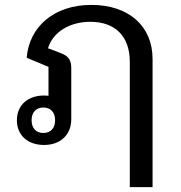

<svg xmlns="http://www.w3.org/2000/svg" viewBox="-20 -580 739 784"><path d="M510 184H603V-339C603 -474 505 -560 353 -560C201 -560 99 -471 89 -344L178 -307V-189C172 -189 166 -190 160 -190C94 -190 49 -151 49 -89C49 -27 94 12 160 12C226 12 271 -29 271 -93V-303C271 -342 252 -354 226 -364L176 -383C196 -449 264 -491 349 -491C449 -491 510 -433 510 -328ZM157 -37C127 -37 109 -57 109 -89C109 -121 127 -141 157 -141C187 -141 205 -121 205 -89C205 -57 187 -37 157 -37Z"/></svg>

Font: IBM Plex Thai Looped Text
Style: Regular
Weight: 450
Designer: Mike Abbink, Paul van der Laan, Pieter van Rosmalen, Ben Mitchell, Mark Frömberg
Foundry: Bold Monday
Version: Version 1.0